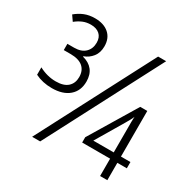

<svg xmlns="http://www.w3.org/2000/svg" viewBox="-161 -879 1030 1035"><g transform="rotate(30 354.5 -361.5)"><path d="M128 -280Q70 -280 24 -303V-349Q75 -322 128 -322Q178 -322 202.5 -344.5Q227 -367 227 -405Q227 -446 201 -468Q175 -490 124 -490H82V-529H124Q168 -529 192 -552Q216 -575 216 -613Q216 -646 196 -664Q176 -682 141 -682Q114 -682 91.5 -672.5Q69 -663 48 -646L25 -679Q50 -700 78.5 -711.5Q107 -723 143 -723Q198 -723 230 -695Q262 -667 262 -617Q262 -577 241.5 -551Q221 -525 190 -514V-511Q230 -501 251.5 -474Q273 -447 273 -404Q273 -346 234.5 -313Q196 -280 128 -280ZM168 0 540 -714H590L218 0ZM591 0V-108H417V-141L592 -431H636V-147H695V-108H636V0ZM464 -147H591V-296Q591 -319 591 -336.5Q591 -354 592 -369Q588 -358 581 -345.5Q574 -333 566 -319Z"/></g></svg>

Font: Noto Sans Condensed Light
Style: Regular
Weight: 300
Width: 3
Designer: Monotype Design Team
Foundry: Monotype Imaging Inc.
Version: Version 2.013; ttfautohint (v1.8.4.7-5d5b)